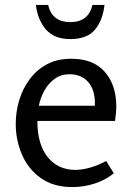

<svg xmlns="http://www.w3.org/2000/svg" viewBox="-20 -748 534 781"><path d="M270 -509Q360 -509 406.5 -455.5Q453 -402 453 -315Q453 -301 451.5 -286.5Q450 -272 448 -256H132Q132 -161 174 -109Q216 -57 286 -57Q343 -57 412 -93L443 -43Q408 -15 364 -1Q320 13 275 13Q197 13 145.5 -24Q94 -61 69 -120Q44 -179 44 -243Q44 -293 58 -340Q72 -387 100.5 -425.5Q129 -464 171 -486.5Q213 -509 270 -509ZM262 -446Q228 -446 202 -427Q176 -408 160 -378.5Q144 -349 138 -318H366Q368 -380 340 -413Q312 -446 262 -446ZM405 -728Q398 -665 366 -627Q334 -589 266 -589Q201 -589 167 -628Q133 -667 126 -728H176Q184 -692 207 -675Q230 -658 266 -658Q340 -658 356 -728Z"/></svg>

Font: Rosario Light
Style: Regular
Weight: 300
Designer: Hector Gatti
Foundry: Omnibus Type
Version: Version 1.101; ttfautohint (v1.8.1.43-b0c9)